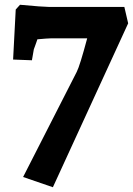

<svg xmlns="http://www.w3.org/2000/svg" viewBox="-20 -681 558 806"><path d="M46 -641 64 -661Q161 -652 184 -652H502L518 -583L202 105L77 62L302 -379Q315 -404 346 -520H193Q181 -520 137 -516Q135 -510 132.5 -503Q130 -496 127 -487.5Q124 -479 122 -474L114 -428L35 -431Z"/></svg>

Font: Andada
Style: Bold
Weight: 700
Designer: Carolina Giovagnoli
Foundry: Carolina Giovagnoli
Version: Version 1.003